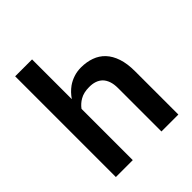

<svg xmlns="http://www.w3.org/2000/svg" viewBox="-206 -881 1011 1011"><g transform="rotate(-45 300.0 -375.0)"><path d="M198.2 -454.1V-750H72.3V0H198.2V-381.8Q206.5 -393.1 216.8 -402.3Q227.1 -411.6 239.3 -418.5Q253.4 -426.8 270.3 -430.7Q287.1 -434.6 306.6 -434.6Q331.1 -435.1 350.6 -428.5Q370.1 -421.9 383.8 -408.2Q397 -394.5 404.3 -373.5Q411.6 -352.5 411.6 -323.2V0H537.6V-322.3Q537.6 -379.4 523.9 -420.2Q510.3 -460.9 485.4 -487.3Q460.9 -513.2 426.3 -525.6Q391.6 -538.1 350.1 -538.1Q321.3 -538.1 295.4 -529.5Q269.5 -521 248 -505.9Q233.9 -495.6 221.4 -482.7Q209 -469.7 198.2 -454.1Z"/></g></svg>

Font: Roboto Mono SemiBold
Style: Regular
Weight: 600
Monospace: yes
Designer: Google
Version: Version 3.000